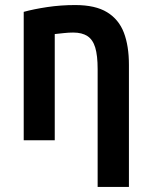

<svg xmlns="http://www.w3.org/2000/svg" viewBox="-20 -556 600 761"><path d="M367 185V-282Q367 -336 357.5 -367.5Q348 -399 326.5 -413Q305 -427 270 -427Q253 -427 234.5 -425Q216 -423 197 -421V0H74V-509Q114 -520 167.5 -528Q221 -536 278 -536Q358 -536 404.5 -507.5Q451 -479 471 -426.5Q491 -374 491 -299V185Z"/></svg>

Font: Ubuntu Sans Mono SemiBold
Style: Regular
Weight: 600
Monospace: yes
Designer: Dalton Maag Ltd
Foundry: Dalton Maag Ltd
Version: Version 1.006